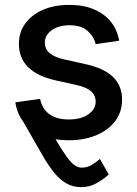

<svg xmlns="http://www.w3.org/2000/svg" viewBox="-20 -564 562 788"><path d="M128.9 -133.3Q173.3 -51.3 202.9 -0.7Q232.4 49.8 252 76.9Q271.5 104 286.1 114Q300.8 124 315.4 124Q338.4 124 357.7 112.1Q377 100.1 390.1 88.4L426.3 151.9Q408.2 169.4 378.2 186.8Q348.1 204.1 314 204.1Q279.3 204.1 252.4 188.7Q225.6 173.3 203.6 146.2Q181.6 119.1 160.6 84L59.6 -91.8ZM261.7 11.7Q202.6 11.7 156 -6.1Q109.4 -23.9 80.1 -58.8Q50.8 -93.8 43 -144L144.5 -158.2Q153.3 -116.2 183.3 -95Q213.4 -73.7 261.7 -73.7Q313 -73.7 342.8 -95Q372.6 -116.2 372.6 -146.5Q372.6 -172.9 353.3 -189.5Q334 -206.1 296.9 -214.4L207 -234.4Q132.3 -251.5 95 -288.8Q57.6 -326.2 57.6 -384.3Q57.6 -432.1 84 -468Q110.4 -503.9 156.7 -523.9Q203.1 -543.9 264.2 -543.9Q322.8 -543.9 365.7 -525.6Q408.7 -507.3 435.1 -474.4Q461.4 -441.4 469.2 -397L372.6 -382.8Q365.2 -414.6 339.1 -437.5Q313 -460.4 265.1 -460.4Q221.2 -460.4 192.6 -440.2Q164.1 -419.9 164.1 -389.2Q164.1 -362.8 183.8 -345.9Q203.6 -329.1 245.1 -319.8L333 -300.3Q408.7 -283.2 444.8 -247.3Q481 -211.4 481 -154.8Q481 -105 453.1 -67.6Q425.3 -30.3 375.7 -9.3Q326.2 11.7 261.7 11.7Z"/></svg>

Font: Inter 20pt Medium
Style: Regular
Weight: 500
Version: Version 4.001;git-66647c0bb